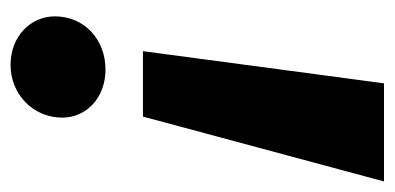

<svg xmlns="http://www.w3.org/2000/svg" viewBox="-212 -528 748 364"><g transform="rotate(90 162.0 -346.0)"><path d="M77 -243H201L324 -700H138ZM103 8C159 8 203 -35 203 -90C203 -136 165 -172 112 -172C55 -172 11 -132 11 -76C11 -30 49 8 103 8Z"/></g></svg>

Font: AWKNG-Font
Style: Bold Italic
Weight: 700
Italic angle: -11.3°
Designer: Awakening Church
Foundry: Awakening Church
Version: Version 1.700;PS 001.700;hotconv 1.0.88;makeotf.lib2.5.64775